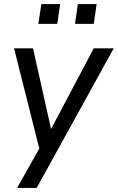

<svg xmlns="http://www.w3.org/2000/svg" viewBox="-20 -738 578 942"><path d="M64 184 184 -29 179 16 49 -501H142L235 -85H220L440 -501H538L160 184ZM348 -621 362 -718H454L440 -621ZM168 -621 183 -718H275L261 -621Z"/></svg>

Font: Nunitoga
Style: Medium Italic
Weight: 500
Italic angle: -9°
Designer: Vernon Adams
Foundry: Vernon Adams
Version: Version 1.0